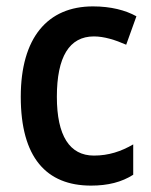

<svg xmlns="http://www.w3.org/2000/svg" viewBox="-20 -571 474 601"><path d="M265 10C318 10 361 -1 397 -24V-119C359 -97 320 -84 274 -84C198 -84 158 -146 158 -268C158 -393 197 -457 274 -457C306 -457 341 -446 375 -431L407 -520C373 -539 327 -551 271 -551C129 -551 45 -453 45 -268C45 -78 125 10 265 10Z"/></svg>

Font: Noto Sans UI SemiCondensed Medium
Style: Regular
Weight: 500
Width: 4
Designer: Monotype Design Team
Foundry: Monotype Imaging Inc.
Version: Version 1.901